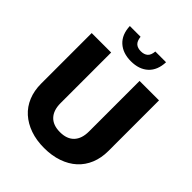

<svg xmlns="http://www.w3.org/2000/svg" viewBox="-253 -1056 1214 1214"><g transform="rotate(45 354.0 -448.5)"><path d="M354 16Q285 16 229.5 -3.5Q174 -23 134.5 -58.5Q95 -94 74 -145Q53 -196 53 -259V-711H227V-259Q227 -195 259.5 -160.5Q292 -126 354 -126Q416 -126 448.5 -160.5Q481 -195 481 -259V-711H655V-259Q655 -196 634 -145Q613 -94 574 -58.5Q535 -23 479 -3.5Q423 16 354 16ZM354 -760Q282 -760 238.5 -799.5Q195 -839 192 -913H288Q292 -878 308.5 -863.5Q325 -849 354 -849Q383 -849 400 -863.5Q417 -878 420 -913H516Q513 -839 470 -799.5Q427 -760 354 -760Z"/></g></svg>

Font: Geist ExtBd
Style: Regular
Weight: 400
Designer: Basement.studio, Andrés Briganti, Mateo Zaragoza
Foundry: Basement.studio, Vercel, Andrés Briganti, Guido Ferreyra, Mateo Zaragoza
Version: Version 1.401